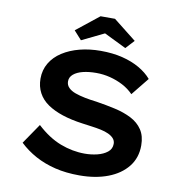

<svg xmlns="http://www.w3.org/2000/svg" viewBox="-96 -1000 1049 1100"><g transform="rotate(10 428.0 -449.5)"><path d="M438 10Q360 10 296.5 -5.5Q233 -21 180.5 -49.5Q128 -78 86 -118L166 -235Q234 -172 304.5 -145Q375 -118 447 -118Q484 -118 519 -126.5Q554 -135 577.5 -153.5Q601 -172 601 -202Q601 -220 589.5 -233Q578 -246 558.5 -255Q539 -264 513 -269.5Q487 -275 459.5 -278.5Q432 -282 405 -286Q338 -295 286.5 -312Q235 -329 198.5 -354Q162 -379 142.5 -415.5Q123 -452 123 -498Q123 -548 147 -588.5Q171 -629 214.5 -657Q258 -685 314.5 -699.5Q371 -714 436 -714Q506 -714 562.5 -700Q619 -686 662.5 -661Q706 -636 734 -603L651 -500Q624 -528 588.5 -546.5Q553 -565 513.5 -575Q474 -585 433 -585Q389 -585 355 -576.5Q321 -568 301 -551Q281 -534 281 -510Q281 -488 296 -473Q311 -458 336 -449Q361 -440 393.5 -433.5Q426 -427 461 -423Q519 -414 572.5 -402Q626 -390 668 -368.5Q710 -347 734 -311Q758 -275 758 -220Q758 -148 717 -96.5Q676 -45 604 -17.5Q532 10 438 10ZM313 -754 268 -804 400 -909H484L617 -804L571 -754L428 -824H457Z"/></g></svg>

Font: Lexend Peta SemiBold
Style: Regular
Weight: 600
Designer: Bonnie Shaver-Troup, Thomas Jockin
Foundry: Lexend
Version: Version 1.007